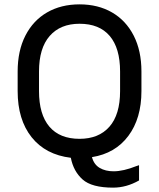

<svg xmlns="http://www.w3.org/2000/svg" viewBox="-20 -716 730 881"><path d="M629 -388V-298Q629 -173 569 -92.5Q509 -12 402 5Q411 39 437.5 54.5Q464 70 501 70Q546 70 606 46L618 42V112Q560 145 499 145Q401 145 359 107.5Q317 70 305 8Q189 -6 125 -86.5Q61 -167 61 -298V-388Q61 -483 96.5 -552.5Q132 -622 196 -659Q260 -696 345 -696Q430 -696 494 -659Q558 -622 593.5 -552.5Q629 -483 629 -388ZM159 -388V-298Q159 -191 206.5 -135Q254 -79 345 -79Q433 -79 482 -134.5Q531 -190 531 -298V-388Q531 -495 483.5 -551Q436 -607 345 -607Q257 -607 208 -551Q159 -495 159 -388Z"/></svg>

Font: Chivo
Style: Regular
Weight: 400
Designer: Hector Gatti
Foundry: Omnibus-Type
Version: Version 1.003